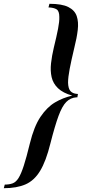

<svg xmlns="http://www.w3.org/2000/svg" viewBox="-112 -802 456 1010"><path d="M148 -782Q214 -782 247.5 -765Q281 -748 291.5 -717.5Q302 -687 297 -644.5Q292 -602 279 -551Q263 -484 254.5 -439.5Q246 -395 246 -367Q247 -336 258.5 -323Q270 -310 293 -308H298L295 -290H290Q259 -288 237 -266Q215 -244 196 -192.5Q177 -141 153 -47Q130 46 99 97Q68 148 22 168Q-24 188 -92 188L-87 169Q-63 169 -45.5 162.5Q-28 156 -14.5 134.5Q-1 113 13 70Q27 27 45 -47Q67 -137 101 -187.5Q135 -238 177 -263Q219 -288 268 -299Q219 -313 193 -338Q167 -363 159.5 -396.5Q152 -430 156.5 -469.5Q161 -509 171 -551Q186 -612 193.5 -651Q201 -690 200 -713Q200 -744 185.5 -753Q171 -762 143 -763Z"/></svg>

Font: Playfair Display Medium
Style: Italic
Weight: 500
Italic angle: -14°
Designer: Claus Eggers Sørensen
Foundry: Claus Eggers Sørensen
Version: Version 1.203